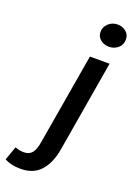

<svg xmlns="http://www.w3.org/2000/svg" viewBox="-336 -844 795 1138"><g transform="rotate(20 61.5 -275.5)"><path d="M-152 202 -121 115Q-96 126 -66 126Q-32 126 -14.5 104.5Q3 83 11 35L109 -541H233L135 38Q120 124 75 174.5Q30 225 -52 225Q-112 225 -152 202ZM118 -701Q118 -732 142 -754Q166 -776 199 -776Q229 -776 252 -758Q275 -740 275 -708Q275 -676 251.5 -655Q228 -634 194 -634Q164 -634 141 -652Q118 -670 118 -701Z"/></g></svg>

Font: Nebula Sans Semibold
Style: Regular
Weight: 600
Italic angle: -9°
Designer: Paul D. Hunt for Adobe (as Source Sans)
Foundry: Nebula Entertainment & Broadcasting LLC
Version: Version 1.010